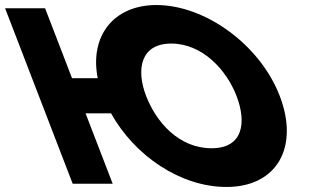

<svg xmlns="http://www.w3.org/2000/svg" viewBox="-228 -738 1338 767"><path d="M113.8 -285.2H215.7C310.4 -115.1 493.6 8.9 676.8 8.9C878.2 8.9 968.3 -150.1 889.4 -354.9C810.4 -559.8 591.4 -717.9 396.8 -717.9C226.7 -717.9 129 -595 162.4 -425.5H59.8L-47.9 -705.1H-207.7L62.4 -3.9H222.2ZM355.6 -354.9C315.3 -459.5 332.8 -564 456.1 -564C580.2 -564 676.5 -459.5 716.8 -354.9C757.1 -250.4 744.7 -145.8 617.2 -145.8C486.3 -145.8 395.8 -250.4 355.6 -354.9Z"/></svg>

Font: Hussar
Style: BdOpOblFour
Weight: 700
Foundry: Cannot Into Space Fonts
Version: Version 2.00